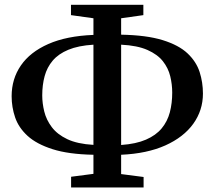

<svg xmlns="http://www.w3.org/2000/svg" viewBox="-20 -784 922 825"><path d="M285.5 21.5V-24.5L381.5 -37V-119Q274.5 -121 205.8 -143Q137 -165 98.5 -200.2Q60 -235.5 45 -279.5Q30 -323.5 30 -370.5Q30 -445 69.8 -502.8Q109.5 -560.5 187.8 -595Q266 -629.5 381.5 -634V-705.5L285 -719V-763.5H596V-719L500.5 -705.5V-635Q610 -633 679.2 -611.5Q748.5 -590 786 -554.5Q823.5 -519 837.8 -474.5Q852 -430 852 -382Q852 -310 810.5 -252.2Q769 -194.5 690.5 -159.2Q612 -124 500.5 -119V-36L597 -23.5V21.5ZM381.5 -161.5V-592Q316.5 -588 273.8 -570.2Q231 -552.5 206.5 -523.5Q182 -494.5 171.8 -456.8Q161.5 -419 161.5 -374Q161.5 -340.5 170.2 -304.8Q179 -269 202.5 -237.8Q226 -206.5 269.2 -186Q312.5 -165.5 381.5 -161.5ZM500.5 -161Q564.5 -165.5 607.2 -184Q650 -202.5 674.8 -232.5Q699.5 -262.5 709.8 -301.5Q720 -340.5 720 -386Q720 -421.5 711.5 -456.5Q703 -491.5 680 -520.8Q657 -550 613.8 -569.2Q570.5 -588.5 500.5 -592Z"/></svg>

Font: Merriweather 48pt SemiBold
Style: Regular
Weight: 600
Version: Version 2.100